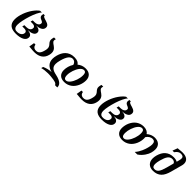

<svg xmlns="http://www.w3.org/2000/svg" viewBox="360 -2347 4166 4166"><g transform="rotate(45 2443.0 -264.5)"><path d="M244.6 -200.7 258.3 -252H314.9Q339.4 -252 361.8 -256.8Q384.3 -261.7 401.6 -272.9Q418.9 -284.2 429.2 -302.2Q439.5 -320.3 439.5 -346.7Q439.5 -363.3 431.4 -374Q423.3 -384.8 411.4 -391.1Q399.4 -397.5 384.8 -399.9Q370.1 -402.3 356.9 -402.3H298.8L312.5 -453.6H369.1Q386.2 -453.6 407.5 -457.5Q428.7 -461.4 447.3 -471.2Q465.8 -481 478.5 -497.6Q491.2 -514.2 491.2 -540Q491.2 -556.6 482.4 -566.2Q473.6 -575.7 460.2 -582.5Q446.8 -589.4 431.4 -595.2Q416 -601.1 402.6 -610.4Q389.2 -619.6 380.4 -634Q371.6 -648.4 371.6 -672.4Q371.6 -690.9 377.9 -715.8H422.9Q421.4 -710.4 421.4 -705.6Q421.4 -689 436.8 -679.2Q452.1 -669.4 475.1 -662.1Q498 -654.8 524.7 -647.5Q551.3 -640.1 574.2 -628.7Q597.2 -617.2 612.5 -599.1Q627.9 -581.1 627.9 -551.8Q627.9 -528.3 618.9 -507.1Q609.9 -485.8 588.1 -469Q566.4 -452.1 530.3 -441.2Q494.1 -430.2 439.9 -428.2Q467.8 -426.8 492.2 -420.9Q516.6 -415 534.4 -404.3Q552.2 -393.6 562.5 -377.7Q572.8 -361.8 572.8 -340.3Q572.8 -311 557.6 -290.3Q542.5 -269.5 516.8 -256.3Q491.2 -243.2 457.5 -236.6Q423.8 -230 386.2 -228.5Q416 -227.1 440.4 -220.2Q464.8 -213.4 481.7 -201.7Q498.5 -189.9 507.8 -173.1Q517.1 -156.2 517.1 -134.8Q517.1 -101.1 499.3 -74Q481.4 -46.9 447.8 -28.1Q414.1 -9.3 365.2 1Q316.4 11.2 254.4 11.2Q204.6 11.2 161.6 1.5Q118.7 -8.3 86.7 -31.7Q54.7 -55.2 36.6 -95Q18.6 -134.8 18.6 -194.8Q18.6 -244.6 29.5 -296.9Q40.5 -349.1 59.3 -400.4Q78.1 -451.7 103.3 -499.8Q128.4 -547.9 157.5 -588.9Q186.5 -629.9 217.5 -662.4Q248.5 -694.8 278.8 -714.8H332.5Q315.9 -699.7 299.1 -673.3Q282.2 -647 265.9 -613Q249.5 -579.1 234.1 -539.3Q218.8 -499.5 205.1 -457.3Q191.4 -415 180.2 -372.3Q168.9 -329.6 160.6 -289.8Q152.3 -250 147.9 -215.1Q143.6 -180.2 143.6 -153.3Q143.6 -109.9 154.8 -86.2Q166 -62.5 182.4 -51.5Q198.7 -40.5 216.6 -38.8Q234.4 -37.1 247.6 -37.1Q272.9 -37.1 297.9 -43.7Q322.8 -50.3 342.3 -63.7Q361.8 -77.1 373.8 -97.4Q385.7 -117.7 385.7 -145Q385.7 -162.6 377.7 -173.3Q369.6 -184.1 357.4 -190.2Q345.2 -196.3 330.6 -198.5Q315.9 -200.7 302.7 -200.7Z M825.2 -37.6Q853 -37.6 875 -46.4Q897 -55.2 914.1 -74.5Q931.2 -93.8 943.8 -124.5Q956.5 -155.3 966.3 -199.7Q969.7 -214.4 970.9 -226.8Q972.2 -239.3 972.2 -250.5Q972.2 -274.9 965.8 -292Q959.5 -309.1 950.2 -322.5Q940.9 -335.9 929.7 -347.2Q918.5 -358.4 909.2 -371.3Q899.9 -384.3 893.6 -400.6Q887.2 -417 887.2 -439.9Q887.2 -464.8 896.5 -500L901.4 -518.6H956.1L949.7 -496.1Q946.8 -484.9 946.8 -475.1Q946.8 -454.1 958.5 -439.5Q970.2 -424.8 987.8 -411.9Q1005.4 -398.9 1025.6 -385.5Q1045.9 -372.1 1063.5 -353.5Q1081.1 -335 1092.8 -309.3Q1104.5 -283.7 1104.5 -246.6Q1104.5 -218.3 1096.7 -184.1Q1075.2 -89.8 1005.9 -39.6Q936.5 10.7 823.2 10.7Q797.9 10.7 774.9 9Q752 7.3 731.4 5.4Q710.9 3.4 693.4 1.7Q675.8 0 660.6 0L681.6 -124.5H725.6Q728 -107.4 734.4 -91.8Q740.7 -76.2 752.7 -64.2Q764.6 -52.2 782.5 -44.9Q800.3 -37.6 825.2 -37.6Z M1737.8 10.7Q1694.8 10.7 1660.2 -0.7Q1625.5 -12.2 1601.3 -34.9Q1577.1 -57.6 1564 -91.3Q1550.8 -125 1550.8 -168.9Q1550.8 -196.3 1554.9 -225.1Q1559.1 -253.9 1567.4 -282.7Q1575.7 -311.5 1588.1 -339.4Q1600.6 -367.2 1617.7 -392.6Q1612.8 -413.1 1603 -429.2Q1593.3 -445.3 1580.1 -456.5Q1566.9 -467.8 1550.8 -473.6Q1534.7 -479.5 1516.6 -479.5Q1491.7 -479.5 1468.5 -467.5Q1445.3 -455.6 1424.3 -429.2Q1403.3 -402.8 1384.8 -360.8Q1366.2 -318.8 1350.1 -258.8Q1340.3 -222.7 1335.4 -192.6Q1330.6 -162.6 1330.6 -137.7Q1330.6 -101.1 1341.3 -74.5Q1352.1 -47.9 1373.8 -28.8Q1395.5 -9.8 1428 2.9Q1460.4 15.6 1504.4 24.4Q1570.3 38.1 1611.8 57.1Q1653.3 76.2 1676.8 98.1Q1700.2 120.1 1708.7 143.1Q1717.3 166 1717.3 187.5Q1717.3 190.4 1717.3 193.1Q1717.3 195.8 1716.8 198.7H1648.4Q1642.6 182.1 1629.2 170.7Q1615.7 159.2 1593 151.6Q1570.3 144 1536.9 138.7Q1503.4 133.3 1457.5 128.9Q1432.6 126.5 1408.2 125.2Q1383.8 124 1359.9 124Q1308.6 124 1262 129.9Q1215.3 135.7 1174.3 147.9L1186.5 101.1Q1209.5 90.8 1236.6 81.5Q1263.7 72.3 1291.5 65.4Q1319.3 58.6 1346.4 54.7Q1373.5 50.8 1396.5 50.8Q1353 40 1317.9 21.7Q1282.7 3.4 1257.3 -23.4Q1231.9 -50.3 1218.3 -86.7Q1204.6 -123 1204.6 -169.9Q1204.6 -194.8 1208.5 -222.2Q1212.4 -249.5 1220.7 -280.3Q1233.9 -328.6 1256.6 -373.5Q1279.3 -418.5 1314.9 -453.1Q1350.6 -487.8 1400.4 -508.5Q1450.2 -529.3 1517.1 -529.3Q1582.5 -529.3 1621.1 -511.2Q1659.7 -493.2 1678.7 -461.9Q1715.3 -492.7 1761.7 -511Q1808.1 -529.3 1866.2 -529.3Q1909.2 -529.3 1943.8 -517.8Q1978.5 -506.3 2002.7 -483.6Q2026.9 -460.9 2040 -427.2Q2053.2 -393.6 2053.2 -349.6Q2053.2 -310.5 2044.7 -268.6Q2036.1 -226.6 2019 -186.5Q2002 -146.5 1975.8 -110.6Q1949.7 -74.7 1914.8 -47.9Q1879.9 -21 1835.7 -5.1Q1791.5 10.7 1737.8 10.7ZM1927.7 -374Q1927.7 -390.6 1926.5 -409.2Q1925.3 -427.7 1918.9 -443.1Q1912.6 -458.5 1899.4 -468.5Q1886.2 -478.5 1862.8 -478.5Q1838.4 -478.5 1814.9 -463.1Q1791.5 -447.8 1770.8 -421.6Q1750 -395.5 1732.7 -361.6Q1715.3 -327.6 1702.9 -290.5Q1690.4 -253.4 1683.3 -215.6Q1676.3 -177.7 1676.3 -144.5Q1676.3 -127.4 1678.2 -109.1Q1680.2 -90.8 1687 -75.4Q1693.8 -60.1 1706.8 -50Q1719.7 -40 1741.2 -40Q1765.6 -40 1788.8 -55.4Q1812 -70.8 1832.8 -96.9Q1853.5 -123 1871.1 -157Q1888.7 -190.9 1901.1 -228Q1913.6 -265.1 1920.7 -302.7Q1927.7 -340.3 1927.7 -374Z M2280.3 -37.6Q2308.1 -37.6 2330.1 -46.4Q2352.1 -55.2 2369.1 -74.5Q2386.2 -93.8 2398.9 -124.5Q2411.6 -155.3 2421.4 -199.7Q2424.8 -214.4 2426 -226.8Q2427.2 -239.3 2427.2 -250.5Q2427.2 -274.9 2420.9 -292Q2414.6 -309.1 2405.3 -322.5Q2396 -335.9 2384.8 -347.2Q2373.5 -358.4 2364.3 -371.3Q2355 -384.3 2348.6 -400.6Q2342.3 -417 2342.3 -439.9Q2342.3 -464.8 2351.6 -500L2356.4 -518.6H2411.1L2404.8 -496.1Q2401.9 -484.9 2401.9 -475.1Q2401.9 -454.1 2413.6 -439.5Q2425.3 -424.8 2442.9 -411.9Q2460.4 -398.9 2480.7 -385.5Q2501 -372.1 2518.6 -353.5Q2536.1 -335 2547.9 -309.3Q2559.6 -283.7 2559.6 -246.6Q2559.6 -218.3 2551.8 -184.1Q2530.3 -89.8 2460.9 -39.6Q2391.6 10.7 2278.3 10.7Q2252.9 10.7 2230 9Q2207 7.3 2186.5 5.4Q2166 3.4 2148.4 1.7Q2130.9 0 2115.7 0L2136.7 -124.5H2180.7Q2183.1 -107.4 2189.5 -91.8Q2195.8 -76.2 2207.8 -64.2Q2219.7 -52.2 2237.5 -44.9Q2255.4 -37.6 2280.3 -37.6Z M2882.8 -200.7 2896.5 -252H2953.1Q2977.5 -252 3000 -256.8Q3022.5 -261.7 3039.8 -272.9Q3057.1 -284.2 3067.4 -302.2Q3077.6 -320.3 3077.6 -346.7Q3077.6 -363.3 3069.6 -374Q3061.5 -384.8 3049.6 -391.1Q3037.6 -397.5 3022.9 -399.9Q3008.3 -402.3 2995.1 -402.3H2937L2950.7 -453.6H3007.3Q3024.4 -453.6 3045.7 -457.5Q3066.9 -461.4 3085.4 -471.2Q3104 -481 3116.7 -497.6Q3129.4 -514.2 3129.4 -540Q3129.4 -556.6 3120.6 -566.2Q3111.8 -575.7 3098.4 -582.5Q3085 -589.4 3069.6 -595.2Q3054.2 -601.1 3040.8 -610.4Q3027.3 -619.6 3018.6 -634Q3009.8 -648.4 3009.8 -672.4Q3009.8 -690.9 3016.1 -715.8H3061Q3059.6 -710.4 3059.6 -705.6Q3059.6 -689 3075 -679.2Q3090.3 -669.4 3113.3 -662.1Q3136.2 -654.8 3162.8 -647.5Q3189.5 -640.1 3212.4 -628.7Q3235.4 -617.2 3250.7 -599.1Q3266.1 -581.1 3266.1 -551.8Q3266.1 -528.3 3257.1 -507.1Q3248 -485.8 3226.3 -469Q3204.6 -452.1 3168.5 -441.2Q3132.3 -430.2 3078.1 -428.2Q3106 -426.8 3130.4 -420.9Q3154.8 -415 3172.6 -404.3Q3190.4 -393.6 3200.7 -377.7Q3210.9 -361.8 3210.9 -340.3Q3210.9 -311 3195.8 -290.3Q3180.7 -269.5 3155 -256.3Q3129.4 -243.2 3095.7 -236.6Q3062 -230 3024.4 -228.5Q3054.2 -227.1 3078.6 -220.2Q3103 -213.4 3119.9 -201.7Q3136.7 -189.9 3146 -173.1Q3155.3 -156.2 3155.3 -134.8Q3155.3 -101.1 3137.5 -74Q3119.6 -46.9 3085.9 -28.1Q3052.2 -9.3 3003.4 1Q2954.6 11.2 2892.6 11.2Q2842.8 11.2 2799.8 1.5Q2756.8 -8.3 2724.9 -31.7Q2692.9 -55.2 2674.8 -95Q2656.7 -134.8 2656.7 -194.8Q2656.7 -244.6 2667.7 -296.9Q2678.7 -349.1 2697.5 -400.4Q2716.3 -451.7 2741.5 -499.8Q2766.6 -547.9 2795.7 -588.9Q2824.7 -629.9 2855.7 -662.4Q2886.7 -694.8 2917 -714.8H2970.7Q2954.1 -699.7 2937.3 -673.3Q2920.4 -647 2904.1 -613Q2887.7 -579.1 2872.3 -539.3Q2856.9 -499.5 2843.3 -457.3Q2829.6 -415 2818.4 -372.3Q2807.1 -329.6 2798.8 -289.8Q2790.5 -250 2786.1 -215.1Q2781.7 -180.2 2781.7 -153.3Q2781.7 -109.9 2793 -86.2Q2804.2 -62.5 2820.6 -51.5Q2836.9 -40.5 2854.7 -38.8Q2872.6 -37.1 2885.7 -37.1Q2911.1 -37.1 2936 -43.7Q2960.9 -50.3 2980.5 -63.7Q3000 -77.1 3012 -97.4Q3023.9 -117.7 3023.9 -145Q3023.9 -162.6 3015.9 -173.3Q3007.8 -184.1 2995.6 -190.2Q2983.4 -196.3 2968.8 -198.5Q2954.1 -200.7 2940.9 -200.7Z M3517.6 10.7Q3474.6 10.7 3439.9 -0.7Q3405.3 -12.2 3381.1 -34.9Q3356.9 -57.6 3343.8 -91.3Q3330.6 -125 3330.6 -168.9Q3330.6 -208 3339.1 -250Q3347.7 -292 3364.7 -332Q3381.8 -372.1 3408 -408Q3434.1 -443.8 3469 -470.7Q3503.9 -497.6 3548.1 -513.4Q3592.3 -529.3 3646 -529.3Q3700.7 -529.3 3741 -511Q3781.2 -492.7 3804.7 -456.5Q3822.8 -473.6 3845 -487.3Q3867.2 -501 3890.6 -510.3Q3914.1 -519.5 3938.2 -524.4Q3962.4 -529.3 3984.9 -529.3Q4023.9 -529.3 4058.6 -519.5Q4093.3 -509.8 4119.1 -488.3Q4145 -466.8 4159.9 -433.1Q4174.8 -399.4 4174.8 -351.1Q4174.8 -327.6 4170.9 -300.8Q4167 -273.9 4158.7 -243.2Q4152.3 -220.2 4137.5 -188.5Q4122.6 -156.7 4099.1 -123Q4075.7 -89.4 4044.2 -56.9Q4012.7 -24.4 3974.1 0H3895.5Q3926.8 -34.7 3950 -73.2Q3973.1 -111.8 3989.5 -148.4Q4005.9 -185.1 4016.1 -217Q4026.4 -249 4032.2 -271Q4049.8 -337.4 4049.8 -381.3Q4049.8 -431.6 4029.1 -454.1Q4008.3 -476.6 3969.7 -476.6Q3953.6 -476.6 3934.8 -471.2Q3916 -465.8 3897.2 -454.8Q3878.4 -443.8 3861.1 -427Q3843.8 -410.2 3830.1 -387.7Q3833 -369.1 3833 -349.6Q3833 -310.5 3824.5 -268.6Q3815.9 -226.6 3798.8 -186.5Q3781.7 -146.5 3755.6 -110.6Q3729.5 -74.7 3694.6 -47.9Q3659.7 -21 3615.5 -5.1Q3571.3 10.7 3517.6 10.7ZM3707.5 -374Q3707.5 -390.6 3706.3 -409.2Q3705.1 -427.7 3698.7 -443.1Q3692.4 -458.5 3679.2 -468.5Q3666 -478.5 3642.6 -478.5Q3618.2 -478.5 3594.7 -463.1Q3571.3 -447.8 3550.5 -421.6Q3529.8 -395.5 3512.5 -361.6Q3495.1 -327.6 3482.7 -290.5Q3470.2 -253.4 3463.1 -215.6Q3456.1 -177.7 3456.1 -144.5Q3456.1 -127.4 3457.8 -109.1Q3459.5 -90.8 3466.1 -75.4Q3472.7 -60.1 3485.6 -50Q3498.5 -40 3521 -40Q3545.4 -40 3568.6 -55.4Q3591.8 -70.8 3612.5 -96.9Q3633.3 -123 3650.9 -157Q3668.5 -190.9 3680.9 -228Q3693.4 -265.1 3700.4 -302.7Q3707.5 -340.3 3707.5 -374Z M4284.2 -276.9Q4298.8 -330.6 4323 -375Q4347.2 -419.4 4383.1 -451.4Q4418.9 -483.4 4467.3 -501Q4515.6 -518.6 4578.1 -518.6Q4612.3 -518.6 4640.1 -512Q4668 -505.4 4689.9 -493.2L4702.6 -540.5Q4708 -560.1 4711.9 -579.1Q4715.8 -598.1 4715.8 -615.2Q4715.8 -629.9 4711.9 -642.3Q4708 -654.8 4698.5 -663.6Q4689 -672.4 4673.3 -677.5Q4657.7 -682.6 4633.8 -682.6Q4593.8 -682.6 4562.7 -661.6Q4531.7 -640.6 4503.9 -599.6H4455.1L4498 -715.8Q4512.2 -715.8 4528.6 -717.5Q4544.9 -719.2 4563 -721.2Q4581.1 -723.1 4600.6 -724.9Q4620.1 -726.6 4641.1 -726.6Q4689.9 -726.6 4726.3 -715.6Q4762.7 -704.6 4786.9 -685.1Q4811 -665.5 4822.8 -638.2Q4834.5 -610.8 4834.5 -578.1Q4834.5 -549.3 4826.7 -520L4754.9 -253.9Q4737.8 -191.4 4713.6 -142.1Q4689.5 -92.8 4654.5 -58.8Q4619.6 -24.9 4572 -7.1Q4524.4 10.7 4460.9 10.7Q4415 10.7 4379.4 -2.4Q4343.8 -15.6 4319.6 -40Q4295.4 -64.5 4282.7 -99.1Q4270 -133.8 4270 -177.2Q4270 -200.2 4273.4 -225.1Q4276.9 -250 4284.2 -276.9ZM4413.1 -254.4Q4392.6 -178.2 4392.6 -128.4Q4392.6 -38.1 4460.9 -38.1Q4491.2 -38.1 4514.6 -49.3Q4538.1 -60.5 4557.4 -86.2Q4576.7 -111.8 4593 -152.8Q4609.4 -193.8 4625.5 -253.9L4669.4 -417.5Q4665 -431.2 4656 -441.2Q4647 -451.2 4635 -457.5Q4623 -463.9 4609.4 -466.8Q4595.7 -469.7 4582.5 -469.7Q4550.8 -469.7 4525.9 -456.5Q4501 -443.4 4480.7 -416.5Q4460.4 -389.6 4444.1 -349.1Q4427.7 -308.6 4413.1 -254.4Z"/></g></svg>

Font: Arian AMU Serif
Style: Bold Italic
Weight: 700
Italic angle: -15°
Designer: Ruben Hakobyan (Tarumian)
Foundry: Ruben Hakobyan (Tarumian)
Version: Version 1.002